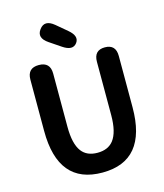

<svg xmlns="http://www.w3.org/2000/svg" viewBox="-141 -1085 1029 1204"><g transform="rotate(-15 374.0 -483.5)"><path d="M87 -333V-666Q87 -741 161 -741Q235 -741 235 -666V-320Q235 -209 273 -159Q307 -114 376 -114Q445 -114 480 -159Q519 -210 519 -320V-666Q519 -741 590 -741Q661 -741 661 -666V-333Q661 14 374 14Q87 14 87 -333ZM423 -813Q393 -773 332 -814L258 -864Q194 -907 231 -956Q268 -1006 327 -957L396 -899Q452 -852 423 -813Z"/></g></svg>

Font: Resource Han Rounded KR
Style: Bold
Weight: 700
Designer: Cyano Hao (round all glyphs); Ryoko NISHIZUKA 西塚涼子 (kana, bopomofo & ideographs); Paul D. Hunt (Latin, Greek & Cyrillic)
Foundry: Cyano Hao
Version: 0.990